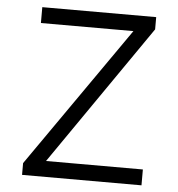

<svg xmlns="http://www.w3.org/2000/svg" viewBox="-51 -748 739 796"><g transform="rotate(5 318.5 -350.0)"><path d="M70 0V-49L478 -634H93V-700H567V-649L164 -66H567V0Z"/></g></svg>

Font: Overpass Light
Style: Regular
Weight: 300
Designer: Delve Withrington, Thomas Jockin
Foundry: Delve Fonts
Version: Version 3.000;DELV;Overpass